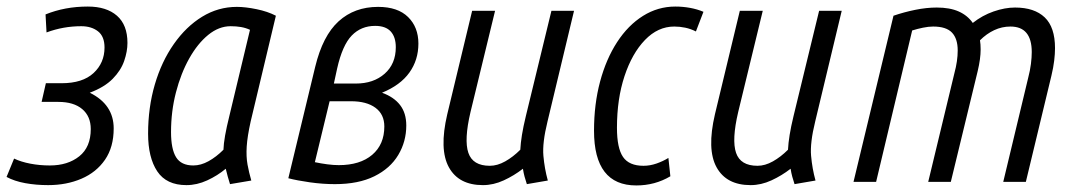

<svg xmlns="http://www.w3.org/2000/svg" viewBox="-44 -555 3287 586"><path d="M103 10Q66 10 33 4Q0 -2 -24 -15L-1 -71Q20 -61 48.5 -55.5Q77 -50 108 -50Q163 -50 198 -78Q233 -106 233 -161Q233 -200 207 -222Q181 -244 134 -244H83L96 -301H144Q208 -301 241.5 -332Q275 -363 275 -410Q275 -444 255 -459.5Q235 -475 204 -475Q149 -475 98 -456L95 -511Q154 -535 224 -535Q281 -535 313 -507Q345 -479 345 -424Q345 -398 335 -369Q325 -340 300 -314.5Q275 -289 230 -272Q303 -236 303 -163Q303 -106 276.5 -67.5Q250 -29 204.5 -9.5Q159 10 103 10Z M525 10Q464 10 436 -32Q408 -74 408 -147Q408 -227 428.5 -297Q449 -367 486.5 -420.5Q524 -474 573 -504Q622 -534 679 -534Q705 -534 739 -527Q773 -520 798 -507L721 -184Q711 -139 709 -108Q707 -77 711.5 -52.5Q716 -28 723 -4L658 7Q654 -6 651 -16.5Q648 -27 645 -40Q620 -19 588.5 -4.5Q557 10 525 10ZM546 -50Q569 -50 592.5 -63Q616 -76 638 -98Q639 -133 656 -201L719 -464Q706 -470 691.5 -472.5Q677 -475 660 -475Q624 -475 591.5 -448.5Q559 -422 533.5 -376.5Q508 -331 493 -273Q478 -215 478 -152Q478 -100 493.5 -75Q509 -50 546 -50Z M978 7Q941 7 902 1.5Q863 -4 836 -11L918 -351Q941 -446 989.5 -490Q1038 -534 1110 -534Q1170 -534 1201.5 -503Q1233 -472 1233 -422Q1233 -372 1205.5 -333.5Q1178 -295 1122 -272Q1158 -259 1177 -234.5Q1196 -210 1196 -172Q1196 -123 1171.5 -82Q1147 -41 1098.5 -17Q1050 7 978 7ZM975 -300H1042Q1096 -300 1130 -330Q1164 -360 1164 -411Q1164 -442 1148.5 -459Q1133 -476 1101 -476Q1058 -476 1029.5 -446.5Q1001 -417 985 -346ZM990 -51Q1055 -51 1092 -82.5Q1129 -114 1129 -169Q1129 -206 1102 -226Q1075 -246 1027 -246H962L917 -60Q936 -56 955 -53.5Q974 -51 990 -51Z M1430 10Q1356 10 1326 -44.5Q1296 -99 1321 -206L1397 -522H1467L1392 -213Q1372 -128 1385.5 -88.5Q1399 -49 1451 -49Q1474 -49 1498 -62.5Q1522 -76 1544 -98Q1545 -118 1549 -143Q1553 -168 1561 -201L1639 -522H1708L1627 -184Q1611 -119 1614.5 -79.5Q1618 -40 1628 -4L1564 7Q1560 -5 1557 -16Q1554 -27 1552 -40Q1525 -19 1493.5 -4.5Q1462 10 1430 10Z M1898 11Q1769 11 1769 -156Q1769 -237 1787.5 -306Q1806 -375 1839.5 -426.5Q1873 -478 1918.5 -506.5Q1964 -535 2017 -535Q2040 -535 2062 -531Q2084 -527 2103 -519L2080 -459Q2064 -467 2047.5 -470.5Q2031 -474 2014 -474Q1964 -474 1924.5 -433Q1885 -392 1862 -322.5Q1839 -253 1839 -165Q1839 -103 1857.5 -76Q1876 -49 1920 -49Q1940 -49 1960 -56Q1980 -63 1996 -73L2002 -17Q1955 11 1898 11Z M2247 10Q2173 10 2143 -44.5Q2113 -99 2138 -206L2214 -522H2284L2209 -213Q2189 -128 2202.5 -88.5Q2216 -49 2268 -49Q2291 -49 2315 -62.5Q2339 -76 2361 -98Q2362 -118 2366 -143Q2370 -168 2378 -201L2456 -522H2525L2444 -184Q2428 -119 2431.5 -79.5Q2435 -40 2445 -4L2381 7Q2377 -5 2374 -16Q2371 -27 2369 -40Q2342 -19 2310.5 -4.5Q2279 10 2247 10Z M2561 0 2683 -507Q2715 -518 2749.5 -525Q2784 -532 2815 -532Q2855 -532 2882 -520Q2909 -508 2925 -485Q2954 -508 2988.5 -520Q3023 -532 3054 -532Q3113 -532 3144.5 -502Q3176 -472 3176 -408Q3176 -391 3173.5 -370Q3171 -349 3165 -324L3087 0H3018L3094 -317Q3100 -340 3102.5 -360Q3105 -380 3105 -396Q3105 -474 3040 -474Q3014 -474 2990.5 -463Q2967 -452 2947 -432Q2948 -426 2948.5 -419Q2949 -412 2949 -404Q2949 -376 2940 -338L2858 0H2789L2869 -332Q2879 -369 2879 -401Q2879 -437 2861.5 -455.5Q2844 -474 2804 -474Q2790 -474 2773 -470.5Q2756 -467 2740 -462L2630 0Z"/></svg>

Font: Ubuntu Sans Condensed
Style: Italic
Weight: 400
Width: 3
Italic angle: -13.5°
Designer: Dalton Maag Ltd
Foundry: Dalton Maag Ltd
Version: Version 1.006; ttfautohint (v1.8.4.7-5d5b)